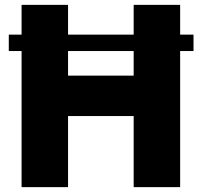

<svg xmlns="http://www.w3.org/2000/svg" viewBox="-20 -770 831 790"><path d="M776.2 -627.5V-560H721.2V0H530V-292.5H260V0H68.8V-560H16.2V-627.5H68.8V-750H260V-627.5H530V-750H721.2V-627.5ZM530 -458.8V-560H260V-458.8Z"/></svg>

Font: Now Alt Black
Style: Regular
Weight: 900
Designer: Alfredo Marco Pradil
Foundry: Alfredo Marco Pradil
Version: Version 1.002;PS 001.002;hotconv 1.0.88;makeotf.lib2.5.64775